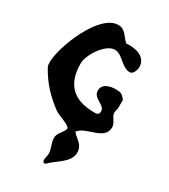

<svg xmlns="http://www.w3.org/2000/svg" viewBox="-262 -748 1029 1169"><g transform="rotate(30 253.0 -163.5)"><path d="M233 294C233 303 235 314 247 314C248 314 252 314 253 313C296 266 387 229 387 159C387 101 346 92 313 53C354 -7 494 12 494 -82C494 -115 460 -139 460 -167C460 -170 466 -197 467 -200V-230V-260C441 -291 434 -294 397 -294C359 -294 306 -282 306 -233C306 -177 387 -178 387 -133C387 -110 375 -106 354 -106C211 -106 133 -173 133 -325C133 -382 206 -500 273 -500C327 -500 361 -426 418 -426C442 -426 454 -463 454 -483C454 -556 371 -574 313 -567C278 -598 267 -641 215 -641C83 -641 -34 -344 -34 -237C-34 -223 -34 -213 -27 -200C22 -113 76 -58 153 0C171 13 261 41 261 60C261 87 219 110 219 150C219 187 240 216 240 253C240 267 233 280 233 294Z"/></g></svg>

Font: Charger
Style: Overspray
Weight: 400
Designer: Jasper
Foundry: Cannot Into Space Fonts
Version: Version 0.980